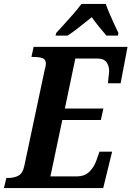

<svg xmlns="http://www.w3.org/2000/svg" viewBox="-40 -951 665 971"><path d="M-20 0 -8 -51H2Q31 -51 53 -62.5Q75 -74 83 -112L186 -598Q192 -616 192 -629Q192 -651 174.5 -657Q157 -663 130 -663H119L130 -714H605L570 -530H506Q506 -534 507.5 -547.5Q509 -561 510.5 -574.5Q512 -588 512 -591Q512 -618 498.5 -636.5Q485 -655 452 -655H341L288 -402H483L470 -344H275L215 -59H348Q389 -59 413 -83.5Q437 -108 448 -141L463 -184H527L482 0ZM244 -784Q261 -803 284.5 -828.5Q308 -854 331.5 -881Q355 -908 372 -931H495Q502 -910 513.5 -883Q525 -856 537.5 -829.5Q550 -803 559 -784L556 -771H498Q483 -788 461 -815.5Q439 -843 424 -864Q392 -839 361 -814Q330 -789 302 -771H241Z"/></svg>

Font: Noto Serif Condensed
Style: Bold Italic
Weight: 700
Width: 3
Italic angle: -12°
Designer: Monotype Design Team
Foundry: Monotype Imaging Inc.
Version: Version 2.014